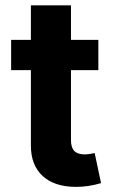

<svg xmlns="http://www.w3.org/2000/svg" viewBox="-20 -696 428 723"><path d="M350.4 -545.9V-431.8H21.9V-545.9ZM96.3 -675.8H247.3V-168Q247.3 -140.7 259.6 -127.7Q271.9 -114.6 298.8 -114.6Q307.4 -114.6 318.2 -116.2Q329 -117.8 336.5 -119.7L360.5 -6.4Q335.6 0.9 312.5 4.3Q289.4 7.7 266.7 7.7Q185.3 7.7 140.8 -33.1Q96.3 -73.9 96.3 -147.9Z"/></svg>

Font: GitLab Sans
Style: Regular
Weight: 400
Designer: Rasmus Andersson
Foundry: Modifications by GitLab B.V., manufactured by rsms
Version: Version 4.000;git-c8fb6b7